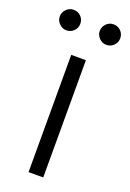

<svg xmlns="http://www.w3.org/2000/svg" viewBox="-169 -765 552 816"><g transform="rotate(20 107.5 -357.0)"><path d="M72.3 -530.3H138.7V0H72.3ZM-29.3 -667Q-29.3 -686.5 -15.6 -700.2Q-2 -713.9 16.6 -713.9Q37.1 -713.9 50.3 -700.4Q63.5 -687 63.5 -667Q63.5 -648.4 50 -634.8Q36.6 -621.1 16.6 -621.1Q-1.5 -621.1 -15.4 -635Q-29.3 -648.9 -29.3 -667ZM151.4 -667Q151.4 -686.5 165 -700.2Q178.7 -713.9 197.3 -713.9Q217.3 -713.9 230.7 -700.4Q244.1 -687 244.1 -667Q244.1 -648.4 230.5 -634.8Q216.8 -621.1 197.3 -621.1Q179.2 -621.1 165.3 -635Q151.4 -648.9 151.4 -667Z"/></g></svg>

Font: Pretendard GOV Light
Style: Regular
Weight: 300
Designer: Base glyphs from Inter by Rasmus Andersson; Hangeul glyphs from Noto Sans CJK(Source Han Sans) by Jang Soo-young and Kan
Foundry: Kil Hyung-jin
Version: Version 1.309